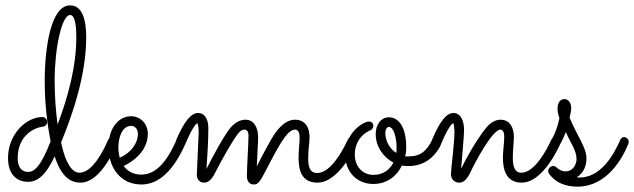

<svg xmlns="http://www.w3.org/2000/svg" viewBox="-20 -674 2368 717"><path d="M208 -142C243 -227 302 -384 302 -535C302 -605 285 -654 242 -654C169 -654 147 -493 147 -371C147 -279 158 -203 169 -146C131 -48 106 -32 85 -32C60 -32 46 -51 46 -83C46 -163 101 -196 140 -201C150 -202 156 -210 156 -219C156 -229 148 -237 138 -237C79 -237 10 -174 10 -84C10 -19 46 5 85 5C122 5 153 -23 184 -90C207 -21 237 8 281 8C351 8 403 -104 417 -137C418 -139 419 -141 419 -144C419 -153 411 -162 400 -162C393 -162 386 -158 383 -150C365 -108 324 -29 277 -29C248 -29 224 -67 208 -142ZM265 -536C265 -423 233 -309 195 -209C189 -253 184 -314 184 -372C184 -492 210 -618 242 -618C262 -618 265 -568 265 -536Z M442 -54C493 -79 532 -121 532 -174C532 -215 501 -240 470 -240C419 -240 385 -190 385 -125C385 -58 422 15 509 15C575 14 628 -38 672 -136C673 -138 674 -141 674 -144C674 -152 666 -162 656 -162C649 -162 642 -158 639 -151C612 -90 572 -22 508 -22C477 -22 456 -35 442 -54ZM427 -85C424 -97 422 -111 422 -123C422 -161 436 -204 470 -204C483 -204 495 -193 495 -174C495 -139 469 -103 427 -85Z M751 -43C754 -92 758 -138 758 -196C758 -222 749 -252 719 -252C694 -252 667 -220 638 -151C637 -148 637 -146 637 -144C637 -134 644 -125 655 -125C662 -125 669 -129 672 -136C696 -193 711 -212 717 -214C720 -211 722 -195 722 -179C719 -119 715 -28 715 -23C715 -5 724 8 743 8C755 8 769 0 783 -28C806 -74 848 -148 866 -171C877 -187 886 -190 893 -190C901 -190 908 -184 908 -167C908 -143 902 -46 902 -17C902 2 911 15 928 15C944 15 952 3 973 -38C1013 -114 1050 -190 1081 -190C1085 -190 1099 -191 1099 -159C1099 -144 1095 -115 1095 -83C1095 -36 1108 8 1165 8C1245 8 1304 -120 1311 -136C1312 -139 1313 -141 1313 -143C1313 -152 1306 -162 1294 -162C1287 -162 1281 -158 1278 -151C1262 -116 1216 -28 1165 -28C1134 -28 1131 -56 1131 -84C1131 -117 1136 -140 1136 -162C1136 -191 1125 -227 1081 -227C1062 -227 1037 -217 1009 -179C990 -152 959 -92 939 -53C940 -89 944 -140 944 -160C944 -196 930 -227 896 -227C879 -227 858 -218 839 -195C816 -167 771 -83 751 -43Z M1503 -54C1564 -53 1601 -87 1623 -126C1625 -131 1629 -139 1629 -144C1629 -154 1619 -162 1611 -162C1605 -162 1597 -158 1595 -154C1574 -110 1550 -90 1506 -90C1501 -90 1497 -90 1493 -90C1496 -101 1497 -112 1497 -123C1497 -203 1467 -236 1432 -236C1403 -236 1383 -209 1383 -173C1383 -127 1411 -87 1449 -67C1436 -41 1412 -21 1375 -21C1333 -21 1305 -53 1305 -97C1305 -146 1335 -174 1356 -184C1366 -188 1374 -193 1374 -204C1374 -214 1368 -220 1357 -220C1338 -220 1269 -180 1269 -97C1269 -32 1313 13 1374 13C1426 13 1462 -17 1481 -56C1488 -54 1495 -54 1503 -54ZM1419 -177C1419 -196 1428 -200 1432 -200C1451 -200 1461 -158 1461 -123C1461 -116 1461 -109 1460 -103C1432 -120 1419 -152 1419 -177Z M1702 -44C1705 -82 1713 -165 1713 -188C1713 -219 1703 -252 1673 -252C1647 -252 1622 -220 1593 -151C1592 -148 1592 -146 1592 -144C1592 -134 1599 -125 1610 -125C1617 -125 1624 -129 1627 -136C1651 -193 1666 -212 1672 -214C1676 -211 1677 -193 1677 -177C1677 -141 1664 -39 1664 -25C1664 -4 1677 8 1695 8C1709 8 1721 0 1735 -27C1755 -70 1819 -190 1849 -190C1854 -190 1863 -185 1863 -164C1863 -139 1858 -107 1858 -87C1858 -42 1869 8 1928 8C2007 8 2065 -121 2072 -136C2073 -139 2074 -141 2074 -143C2074 -152 2066 -162 2055 -162C2048 -162 2041 -158 2038 -151C2023 -117 1977 -29 1927 -29C1900 -29 1895 -56 1895 -87C1895 -112 1899 -146 1899 -163C1899 -199 1883 -227 1849 -227C1832 -227 1812 -218 1794 -195C1757 -148 1723 -87 1702 -44Z M2093 -181C2109 -143 2133 -113 2133 -80C2133 -63 2122 -34 2091 -34C2075 -34 2061 -46 2059 -48C2056 -52 2051 -54 2046 -54C2036 -54 2027 -45 2027 -35C2027 -32 2028 -29 2030 -26C2054 9 2093 23 2137 23C2246 23 2305 -83 2326 -136C2327 -139 2328 -141 2328 -144C2328 -152 2321 -162 2310 -162C2304 -162 2299 -158 2296 -151C2268 -86 2219 -11 2144 -11C2141 -11 2138 -11 2134 -12C2160 -29 2170 -55 2170 -82C2170 -124 2137 -162 2107 -235C2111 -251 2113 -260 2113 -271C2113 -289 2103 -304 2088 -304C2072 -304 2062 -290 2062 -268C2062 -257 2064 -248 2069 -233C2064 -207 2057 -184 2040 -152C2038 -147 2037 -146 2037 -142C2037 -133 2044 -125 2055 -125C2065 -125 2070 -132 2076 -143C2083 -157 2089 -170 2093 -181Z"/></svg>

Font: Sacramento
Style: Regular
Weight: 400
Designer: Astigmatic (AOETI)
Foundry: Astigmatic (AOETI)
Version: Version 1.000